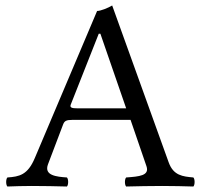

<svg xmlns="http://www.w3.org/2000/svg" viewBox="-20 -678 735 700"><path d="M263 -283C241 -283 234 -286 237.8 -296.3L340 -555H346L440 -283ZM155 -79 210 -224C215 -237 221 -241 245 -241H456L514 -72C525.8 -37.5 487.6 -34.4 440 -31C434 -25 434 -4 440 2C477 1 532 0 571 0C612 0 650 1 685 2C691 -4 691 -25 685 -31C646.2 -34.5 612.4 -37.8 595 -86L389 -658C374 -649 347 -638 334 -638L107 -102C81 -40 50.5 -34 7 -31C1 -25 1 -4 7 2C33 1 65.7 0 96 0C137 0 187 1 224 2C230 -4 230 -25 224 -31C186.4 -33.6 139.4 -37.9 155 -79Z"/></svg>

Font: Libertinus Serif
Style: Regular
Weight: 400
Designer: Philipp H. Poll
Foundry: Khaled Hosny
Version: Version 6.2